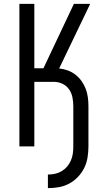

<svg xmlns="http://www.w3.org/2000/svg" viewBox="-20 -755 540 990"><path d="M227 215V145Q246 145 264 141Q282 137 298 127.5Q314 118 326 104Q338 90 345.5 72.5Q353 55 355.5 37Q358 19 358 0V-208Q358 -230 353.5 -253Q349 -276 336 -294.5Q323 -313 302 -323Q281 -333 258 -333H157V0H80V-735H157V-403H204L361 -735H445L285 -402Q307 -400 329 -392Q351 -384 369 -370Q387 -356 400.5 -337Q414 -318 422 -297Q430 -276 433 -253Q436 -230 436 -208V0Q436 28 431.5 56.5Q427 85 414.5 110.5Q402 136 382 157Q362 178 337 191.5Q312 205 284 210Q256 215 227 215Z"/></svg>

Font: HulyMono
Style: Regular
Weight: 400
Monospace: yes
Designer: Belleve Invis
Foundry: Belleve Invis
Version: Version 33.2.5; ttfautohint (v1.8.4)